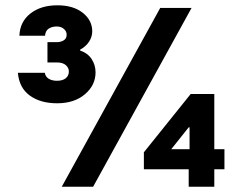

<svg xmlns="http://www.w3.org/2000/svg" viewBox="-20 -705 910 725"><path d="M195.8 -315Q132.5 -315 92.5 -344.2Q52.5 -373.3 47.5 -430H149.2Q151.7 -415 164.2 -407.5Q176.7 -400 195 -400Q216.7 -400 228.3 -409.6Q240 -419.2 240 -435Q240 -449.2 228.3 -459.2Q216.7 -469.2 195 -469.2H159.2V-545.8H194.2Q209.2 -545.8 220.4 -552.5Q231.7 -559.2 231.7 -574.2Q231.7 -586.7 221.2 -595.8Q210.8 -605 194.2 -605Q176.7 -605 164.2 -597.1Q151.7 -589.2 150 -570H53.3Q55 -622.5 94.6 -653.8Q134.2 -685 196.7 -685Q256.7 -685 292.5 -656.7Q328.3 -628.3 328.3 -586.7Q328.3 -565.8 316.2 -547.5Q304.2 -529.2 282.5 -517.5V-514.2Q311.7 -504.2 326.2 -481.7Q340.8 -459.2 340.8 -431.7Q340.8 -383.3 300.8 -349.2Q260.8 -315 195.8 -315ZM692.5 0V-65.8H523.3V-130L700 -350H789.2V-141.7H827.5V-65.8H789.2V0ZM626.7 -141.7H695.8V-224.2H692.5ZM213.3 0 585 -675H703.3L331.7 0Z"/></svg>

Font: Funnel Sans Light ExtraBold
Style: Regular
Weight: 800
Version: Version 1.000